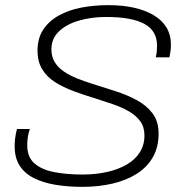

<svg xmlns="http://www.w3.org/2000/svg" viewBox="-20 -716 719 747"><path d="M301 11Q244 11 196 3Q148 -5 112 -23Q76 -41 56.5 -71.5Q37 -102 37 -147Q37 -162 39 -178.5Q41 -195 46 -214H96Q90 -196 88 -181Q86 -166 86 -151Q86 -104 115 -79.5Q144 -55 192.5 -46Q241 -37 301 -37Q353 -37 397 -47Q441 -57 473.5 -76Q506 -95 524 -123.5Q542 -152 542 -189Q542 -222 525.5 -244.5Q509 -267 481 -283Q453 -299 418 -311Q383 -323 345 -335Q305 -347 266 -361.5Q227 -376 195 -396Q163 -416 144.5 -446Q126 -476 126 -519Q126 -567 148 -600.5Q170 -634 208.5 -655.5Q247 -677 296.5 -686.5Q346 -696 401 -696Q457 -696 501.5 -686Q546 -676 578.5 -656.5Q611 -637 628 -608.5Q645 -580 645 -542Q645 -530 643.5 -518Q642 -506 639 -493H586Q589 -506 590 -517Q591 -528 591 -538Q591 -597 541 -623.5Q491 -650 393 -650Q336 -650 287.5 -636Q239 -622 209.5 -594Q180 -566 180 -524Q180 -496 192.5 -475Q205 -454 227.5 -438.5Q250 -423 278.5 -411.5Q307 -400 339 -390Q383 -376 428.5 -361.5Q474 -347 512 -326.5Q550 -306 573.5 -275Q597 -244 597 -196Q597 -143 574.5 -104Q552 -65 511.5 -39.5Q471 -14 417 -1.5Q363 11 301 11Z"/></svg>

Font: Archivo SemiBold Thin
Style: Italic
Weight: 250
Italic angle: -10°
Version: Version 2.001